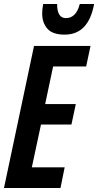

<svg xmlns="http://www.w3.org/2000/svg" viewBox="-22 -945 493 965"><path d="M451 -925H379Q361 -854 309 -854Q265 -854 265 -925H195Q190 -899 190 -877Q190 -831 216 -801Q242 -771 303 -771Q423 -771 451 -925ZM282 0 303 -104H138L184 -319H337L359 -422H205L245 -611H411L433 -714H149L-2 0Z"/></svg>

Font: Noto Sans Display Condensed
Style: Bold Italic
Weight: 700
Width: 3
Designer: Monotype Design team
Foundry: Monotype Imaging Inc.
Version: 1.000